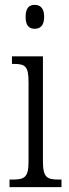

<svg xmlns="http://www.w3.org/2000/svg" viewBox="-20 -767 281 787"><path d="M122 -649C144 -649 161 -661 161 -698C161 -735 144 -747 122 -747C100 -747 85 -735 85 -698C85 -661 100 -649 122 -649ZM19 0H232V-31H221C172 -31 156 -40 156 -106V-536H29V-505H37C84 -505 97 -495 97 -430V-104C97 -40 80 -31 32 -31H19Z"/></svg>

Font: Noto Serif Devanagari ExtraCondensed Light
Style: Regular
Weight: 300
Width: 2
Designer: Universal Thirst, Indian Type Foundry and the Monotype Design Team
Foundry: Monotype Imaging Inc.
Version: Version 2.004